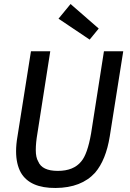

<svg xmlns="http://www.w3.org/2000/svg" viewBox="-20 -923 648 955"><path d="M60 -171Q60 -205 67 -245L134 -668H230L166 -259Q158 -213 158 -176.5Q158 -140 170 -120Q189 -73 267.5 -73Q346 -73 384 -120Q415 -156 433 -259L497 -668H593L526 -245Q507 -127 453 -64Q385 11 257 12Q129 13 84 -64Q60 -107 60 -171ZM426 -726 271 -830 331 -903 471 -781Z"/></svg>

Font: Rambla
Style: Italic
Weight: 400
Italic angle: -12°
Designer: Martin Sommaruga
Foundry: Martin Sommaruga
Version: Version 1.001